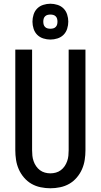

<svg xmlns="http://www.w3.org/2000/svg" viewBox="-20 -1001 540 1029"><path d="M250 8Q224 8 197.5 2.5Q171 -3 148.5 -16Q126 -29 108.5 -49.5Q91 -70 80.5 -94Q70 -118 66 -144Q62 -170 62 -196V-735H152V-196Q152 -181 153.5 -166.5Q155 -152 160 -137.5Q165 -123 173.5 -110.5Q182 -98 194 -89Q206 -80 220.5 -76Q235 -72 250 -72Q265 -72 279.5 -76Q294 -80 306 -89Q318 -98 326.5 -110.5Q335 -123 340 -137.5Q345 -152 346.5 -166.5Q348 -181 348 -196V-735H438V-196Q438 -170 434 -144Q430 -118 419.5 -94Q409 -70 391.5 -49.5Q374 -29 351.5 -16Q329 -3 302.5 2.5Q276 8 250 8ZM250 -789Q231 -789 212 -795Q193 -801 179.5 -814.5Q166 -828 160 -847Q154 -866 154 -885Q154 -904 160 -923Q166 -942 179.5 -955.5Q193 -969 212 -975Q231 -981 250 -981Q269 -981 288 -975Q307 -969 320.5 -955.5Q334 -942 340 -923Q346 -904 346 -885Q346 -866 340 -847Q334 -828 320.5 -814.5Q307 -801 288 -795Q269 -789 250 -789ZM250 -847Q258 -847 265.5 -849Q273 -851 278.5 -856.5Q284 -862 286 -869.5Q288 -877 288 -885Q288 -893 286 -900.5Q284 -908 278.5 -913.5Q273 -919 265.5 -921Q258 -923 250 -923Q242 -923 234.5 -921Q227 -919 221.5 -913.5Q216 -908 214 -900.5Q212 -893 212 -885Q212 -877 214 -869.5Q216 -862 221.5 -856.5Q227 -851 234.5 -849Q242 -847 250 -847Z"/></svg>

Font: Iosevka Term Medium
Style: Regular
Weight: 500
Monospace: yes
Designer: Belleve Invis
Foundry: Belleve Invis
Version: Version 26.3.1